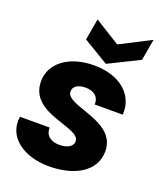

<svg xmlns="http://www.w3.org/2000/svg" viewBox="-146 -893 851 998"><g transform="rotate(20 279.0 -394.0)"><path d="M242.9 7.9C386.1 7.9 492.5 -55.2 492.5 -165.2C492.5 -337.3 215.7 -315.4 215.7 -396.7C215.7 -425 243.6 -442 282.1 -442C332.3 -442 359.8 -416 357.4 -375.6H512.4C520.7 -484.2 432.6 -565.8 285.9 -565.8C146.4 -565.8 53.7 -493.4 53.7 -394.3C53.7 -212.1 329.8 -241.2 329.8 -161.2C329.8 -131.1 296.2 -115.3 255.7 -115.3C206.2 -115.3 176 -141.2 178.9 -182.7H14C-3.6 -69.8 98.8 7.9 242.9 7.9ZM360.3 -708.9 220.2 -796 199.4 -677.9 339.5 -593.9 509.2 -677.9 529.9 -796Z"/></g></svg>

Font: Poppins Devanagari Thin
Style: Italic
Weight: 100
Italic angle: -10°
Designer: Ninad Kale (Devanagari), Jonny Pinhorn (Latin)
Foundry: Indian Type Foundry
Version: 4.005